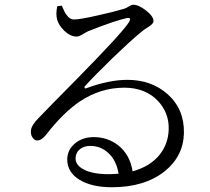

<svg xmlns="http://www.w3.org/2000/svg" viewBox="-20 -761 884 808"><path d="M451 27Q366 27 314.5 -4.5Q263 -36 263 -90Q263 -130 295 -157Q327 -184 375 -184Q433 -184 478 -149Q527 -110 538 -40Q611 -60 651 -109Q688 -155 690 -216Q692 -286 644 -337Q591 -392 503 -392Q403 -392 316 -334Q246 -287 174 -194Q154 -169 136 -170Q126 -170 118 -181Q109 -192 110 -210Q111 -233 143 -265Q192 -316 293 -418Q494 -622 523 -668Q535 -689 514 -685Q463 -674 352 -630Q345 -627 332 -619Q313 -607 303 -607Q276 -607 250 -632Q227 -655 220.5 -678.5Q214 -702 221 -735L240 -737Q252 -708 261 -697Q274 -679 291 -679Q317 -679 395 -697Q455 -710 502 -724Q512 -727 524 -735Q534 -741 541 -741Q564 -741 595 -716.5Q626 -692 626 -672Q626 -661 604 -647.5Q582 -634 568 -621Q530 -590 451 -514Q373 -438 339 -400Q334 -396 336 -391.5Q338 -387 344 -390Q439 -425 516 -425Q617 -425 685 -365Q756 -302 754 -201Q752 -104 673 -40Q588 27 451 27ZM438 -28Q453 -28 479 -30Q470 -86 436 -117Q404 -147 360 -147Q333 -147 315.5 -132.5Q298 -118 298 -94Q298 -66 332 -48Q369 -28 438 -28Z"/></svg>

Font: Cactus Classical Serif
Style: Regular
Weight: 400
Designer: Henry Chan (via Glyphwiki)、田海東、宇文滿月
Foundry: Moonlit Owen
Version: Version 1.000